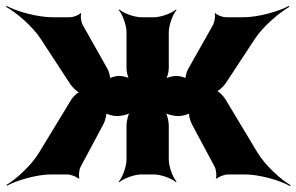

<svg xmlns="http://www.w3.org/2000/svg" viewBox="-68 -586 996 645"><path d="M576 -170 653 -26C658 -17 661 6 657 12L661 14C665 8 687 0 697 0H754C804 0 873 20 906 39L908 36C875 17 822 -31 796 -75L689 -253C683 -263 665 -282 656 -282V-278C665 -278 684 -297 690 -306L788 -455C816 -498 871 -544 904 -563L902 -566C869 -548 800 -528 749 -528H691C681 -528 660 -535 656 -542L653 -540C657 -533 652 -511 648 -503L564 -354C559 -346 553 -324 556 -319L559 -321C556 -326 534 -331 525 -331C513 -331 491 -326 485 -319L487 -317C494 -323 499 -345 499 -357V-478C499 -502 513 -539 525 -552L523 -554C510 -542 473 -528 449 -528H407C383 -528 346 -542 333 -554L331 -552C343 -539 357 -502 357 -478V-357C357 -344 362 -323 368 -317L371 -320C365 -326 344 -331 332 -331C323 -331 301 -326 298 -321L301 -319C304 -324 298 -346 294 -353L210 -502C205 -511 201 -533 205 -540L202 -542C198 -535 177 -528 167 -528H109C57 -528 -12 -548 -46 -566L-48 -563C-14 -545 41 -498 69 -455L169 -302C175 -293 194 -274 203 -274V-278C194 -278 175 -259 170 -249L63 -73C37 -30 -14 16 -46 35L-45 38C-12 20 55 0 104 0H159C169 0 191 8 195 14L199 12C195 6 198 -17 203 -26L280 -170C285 -179 292 -204 288 -210L284 -208C288 -202 314 -196 324 -196H326C340 -196 366 -202 374 -210L371 -213C363 -205 357 -179 357 -165V-50C357 -26 343 11 331 24L333 26C346 14 383 0 407 0H449C473 0 510 14 523 26L525 24C513 11 499 -26 499 -50V-165C499 -179 493 -205 485 -213L482 -210C490 -202 516 -196 531 -196H532C542 -196 568 -202 572 -208L568 -210C564 -204 571 -179 576 -170Z"/></svg>

Font: Asimov
Style: Edge
Weight: 500
Designer: Google
Version: Version 2.000980: 2014